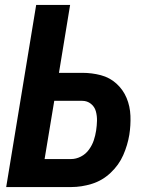

<svg xmlns="http://www.w3.org/2000/svg" viewBox="-20 -755 616 775"><path d="M5 0H268Q309 0 351 -13Q393 -26 426.5 -57.5Q460 -89 477.5 -129Q495 -169 502 -211Q508 -249 506.5 -287.5Q505 -326 491 -359.5Q477 -393 450 -417.5Q423 -442 387 -451.5Q351 -461 312 -461H218L263 -735H126ZM267 -113H160L199 -348H312Q332 -348 347 -336Q362 -324 367 -305.5Q372 -287 371.5 -267.5Q371 -248 368 -228Q365 -208 358.5 -188.5Q352 -169 339 -151Q326 -133 306.5 -123Q287 -113 267 -113Z"/></svg>

Font: Iosevka Sparkle XBdObl
Style: Regular
Weight: 800
Italic angle: -9°
Designer: Belleve Invis
Foundry: Belleve Invis
Version: Version 4.5.0; ttfautohint (v1.8.3)